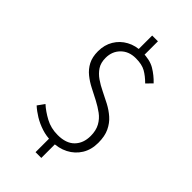

<svg xmlns="http://www.w3.org/2000/svg" viewBox="-286 -907 1107 1107"><g transform="rotate(45 267.5 -353.5)"><path d="M270 13Q229 13 190.5 0.5Q152 -12 120 -31.5Q88 -51 64 -73L94 -115Q126 -86 170.5 -62Q215 -38 270 -38Q339 -38 374 -74Q409 -110 409 -169Q409 -213 392 -244Q375 -275 346.5 -296Q318 -317 284.5 -334.5Q251 -352 217.5 -369Q184 -386 155.5 -409Q127 -432 110 -464.5Q93 -497 93 -544Q93 -596 117 -636Q141 -676 182.5 -698.5Q224 -721 276 -721Q340 -721 379.5 -697.5Q419 -674 451 -640L417 -605Q386 -636 356 -653Q326 -670 276 -670Q220 -670 185.5 -635.5Q151 -601 151 -548Q151 -508 168.5 -481.5Q186 -455 214 -435.5Q242 -416 275.5 -400Q309 -384 343 -366Q377 -348 405 -323.5Q433 -299 450.5 -262.5Q468 -226 468 -172Q468 -116 442.5 -74.5Q417 -33 372.5 -10Q328 13 270 13ZM250 122V-3H297V122ZM250 -695V-829H297V-695Z"/></g></svg>

Font: Noto Sans HK Thin Light
Style: Regular
Weight: 300
Version: Version 2.004-H2;hotconv 1.0.118;makeotfexe 2.5.65603